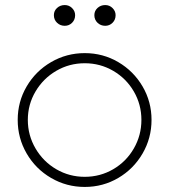

<svg xmlns="http://www.w3.org/2000/svg" viewBox="-20 -731 669 759"><path d="M50 -257Q50 -329 85.5 -389.5Q121 -450 182 -485.5Q243 -521 315 -521Q387 -521 447.5 -485.5Q508 -450 543.5 -389.5Q579 -329 579 -257Q579 -185 543.5 -124Q508 -63 447.5 -27.5Q387 8 315 8Q243 8 182 -27.5Q121 -63 85.5 -124Q50 -185 50 -257ZM539 -257Q539 -318 509 -369.5Q479 -421 427.5 -451Q376 -481 315 -481Q254 -481 202.5 -451Q151 -421 120.5 -369.5Q90 -318 90 -257Q90 -196 120.5 -144Q151 -92 202.5 -62Q254 -32 315 -32Q376 -32 427.5 -62Q479 -92 509 -144Q539 -196 539 -257ZM353 -671Q353 -688 365.5 -699.5Q378 -711 396 -711Q413 -711 425 -699Q437 -687 437 -671Q437 -653 425 -641Q413 -629 396 -629Q378 -629 365.5 -641Q353 -653 353 -671ZM193 -671Q193 -688 205.5 -699.5Q218 -711 236 -711Q253 -711 265 -699Q277 -687 277 -671Q277 -653 265 -641Q253 -629 236 -629Q218 -629 205.5 -641Q193 -653 193 -671Z"/></svg>

Font: Lineal Thin
Style: Regular
Weight: 200
Designer: Created by Frank Adebiaye with contributions from Anton Moglia & Ariel Martín Pérez
Created by Frank ADEBIAYE with FontF
Foundry: Velvetyne Type Foundry
Version: Version 2.000;Glyphs 3.2 (3227)